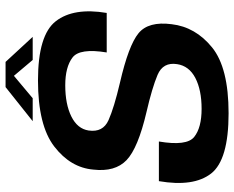

<svg xmlns="http://www.w3.org/2000/svg" viewBox="-96 -741 842 690"><g transform="rotate(-90 325.0 -396.0)"><path d="M263 4.5Q426.5 4.5 499.8 -55Q573 -114.5 583 -200Q594 -283.5 550.5 -319.2Q507 -355 372.5 -386Q283 -407 238.2 -427Q193.5 -447 201 -498.5Q207 -538.5 251.2 -560.5Q295.5 -582.5 363.5 -582.5Q429 -582.5 463.2 -556.5Q497.5 -530.5 481.5 -433.5H623.5Q643.5 -552 594 -616.2Q544.5 -680.5 381 -680.5Q219.5 -680.5 143.5 -622Q67.5 -563.5 60.5 -481.5Q51.5 -403.5 94.5 -362.2Q137.5 -321 267.5 -290.5Q354 -270.5 400.8 -250.8Q447.5 -231 439.5 -180.5Q433 -137.5 389.8 -115Q346.5 -92.5 279 -92.5Q211 -92.5 177.8 -119.2Q144.5 -146 161.5 -246H19Q-2.5 -121 46.5 -58.2Q95.5 4.5 263 4.5ZM234.5 -699.5H317L397.5 -767L454.5 -699.5H537.5L447.5 -797H357Z"/></g></svg>

Font: Anybody UltraCondensed Thin SemiBold
Style: Italic
Weight: 600
Italic angle: -10°
Version: Version 1.111